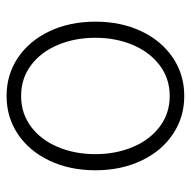

<svg xmlns="http://www.w3.org/2000/svg" viewBox="-18 -560 589 593"><g transform="rotate(90 276.5 -263.5)"><path d="M46.9 -263.7Q46.9 -342.8 76.4 -405.3Q106 -467.8 158.2 -502.9Q210.4 -538.1 276.4 -538.1Q342.3 -538.1 394.5 -502.9Q446.8 -467.8 476.3 -405.3Q505.9 -342.8 505.9 -263.7Q505.9 -184.6 476.3 -122.1Q446.8 -59.6 394.5 -24.4Q342.3 10.7 276.4 10.7Q210.4 10.7 158.2 -24.4Q106 -59.6 76.4 -122.1Q46.9 -184.6 46.9 -263.7ZM456.1 -263.7Q456.1 -327.1 433.8 -379.6Q411.6 -432.1 370.8 -462.6Q330.1 -493.2 276.4 -493.2Q222.7 -493.2 181.9 -462.4Q141.1 -431.6 118.9 -379.4Q96.7 -327.1 96.7 -263.7Q96.7 -199.7 118.9 -147.2Q141.1 -94.7 181.9 -64.5Q222.7 -34.2 276.4 -34.2Q330.1 -34.2 370.8 -64.5Q411.6 -94.7 433.8 -147.2Q456.1 -199.7 456.1 -263.7Z"/></g></svg>

Font: Pretendard GOV ExtraLight
Style: Regular
Weight: 200
Designer: Base glyphs from Inter by Rasmus Andersson; Hangeul glyphs from Noto Sans CJK(Source Han Sans) by Jang Soo-young and Kan
Foundry: Kil Hyung-jin
Version: Version 1.309